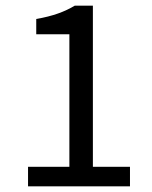

<svg xmlns="http://www.w3.org/2000/svg" viewBox="-20 -658 537 678"><path d="M79 0H439V-69H308V-638H244C209 -617 167 -601 108 -591V-537H225V-69H79Z"/></svg>

Font: SSansPro
Style: Regular
Weight: 400
Designer: Paul D. Hunt
Foundry: Adobe Systems Incorporated
Version: Version 3.006;hotconv 1.0.111;makeotfexe 2.5.65597